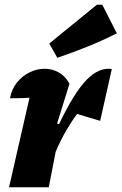

<svg xmlns="http://www.w3.org/2000/svg" viewBox="-20 -787 511 807"><path d="M18 0 104 -376Q77 -374 22 -374Q29 -413 51.5 -440.5Q74 -468 104.5 -483Q135 -498 168 -498Q199 -498 227 -482.5Q255 -467 272 -435L220 -268L228 -265Q291 -397 343.5 -451Q396 -505 450 -497L401 -279L304 -308Q280 -276 257.5 -237Q235 -198 214 -149L185 0ZM221 -544 187 -604 387 -767H410L471 -647Q410 -616 347.5 -591Q285 -566 221 -544Z"/></svg>

Font: Piazzolla ExtraBold
Style: Italic
Weight: 800
Italic angle: -11.3°
Designer: Juan Pablo del Peral
Foundry: Huerta Tipografica
Version: Version 1.330